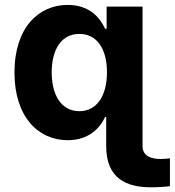

<svg xmlns="http://www.w3.org/2000/svg" viewBox="-20 -573 725 797"><path d="M607.2 204.5C640.3 204.5 668.3 202.1 685.4 199.6V84.2C672.9 85.6 660.5 87 648.1 87C609.4 87 571.7 76 571.7 33.4V-545.5H422.6V-453.8H416.2C396 -498.2 352.3 -552.6 261 -552.6C141.3 -552.6 40.1 -459.5 40.1 -272C40.1 -89.5 137.1 8.9 261.4 8.9C349.4 8.9 395.2 -41.9 416.2 -87.4H420.8V33.4C420.8 167.3 503.6 204.5 607.2 204.5ZM194.6 -272.7C194.6 -367.2 234.4 -432.2 309.3 -432.2C382.8 -432.2 424 -370 424 -272.7C424 -175.4 382.1 -111.5 309.3 -111.5C235.1 -111.5 194.6 -177.6 194.6 -272.7Z"/></svg>

Font: Magic Ui Pro
Style: Bold
Weight: 700
Designer: Stefan Endress, Andreas Faust
Version: Version 1.000;FEAKit 1.0